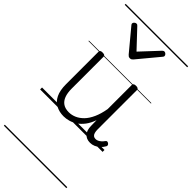

<svg xmlns="http://www.w3.org/2000/svg" viewBox="-379 -957 1404 1404"><g transform="rotate(45 323.0 -255.0)"><path d="M260 18Q216 18 181 0Q146 -18 126.5 -57.5Q107 -97 107 -161V-496Q107 -506 113 -510Q119 -514 132 -514Q146 -514 152.5 -510Q159 -506 159 -496V-167Q159 -123 170.5 -92.5Q182 -62 205.5 -46Q229 -30 266 -30Q296 -30 324.5 -42.5Q353 -55 378 -80.5Q403 -106 422 -148Q441 -190 451 -248V-497Q451 -506 457.5 -510.5Q464 -515 478 -515Q491 -515 497.5 -510.5Q504 -506 504 -497V-92Q504 -72 508 -58Q512 -44 520.5 -37Q529 -30 543 -30Q554 -30 564 -34.5Q574 -39 584.5 -48Q595 -57 605 -71Q610 -78 616.5 -78Q623 -78 631 -72Q637 -67 638.5 -60.5Q640 -54 636 -48Q625 -28 608.5 -13Q592 2 573 10Q554 18 534 18Q514 18 499.5 12Q485 6 474 -6Q463 -18 457.5 -35.5Q452 -53 452 -76L451 -133Q436 -90 413.5 -60.5Q391 -31 365 -14Q339 3 312 10.5Q285 18 260 18ZM448 -839Q455 -839 463 -832Q471 -825 471 -816Q471 -814 470 -810.5Q469 -807 466 -804L328 -638Q323 -632 317.5 -628.5Q312 -625 303 -625Q294 -625 288.5 -628.5Q283 -632 278 -638L140 -804Q137 -807 135.5 -810.5Q134 -814 134 -816Q134 -825 142 -832Q150 -839 158 -839Q163 -839 167 -837Q171 -835 174 -831L303 -694L431 -831Q435 -835 439 -837Q443 -839 448 -839ZM0 365H646V375H0ZM0 -20H646V0H0ZM0 -505H646V-500H0ZM0 -885H646V-875H0Z"/></g></svg>

Font: Playwrite IT Moderna Guides
Style: Regular
Weight: 400
Designer: Veronika Burian, José Scaglione
Foundry: TypeTogether
Version: Version 1.003